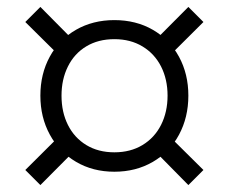

<svg xmlns="http://www.w3.org/2000/svg" viewBox="-20 -600 660 554"><path d="M96.5 -324Q96.5 -386.5 123.5 -436.2Q150.5 -486 199.2 -514Q248 -542 310 -542Q372.5 -542 421 -514Q469.5 -486 496.5 -436.2Q523.5 -386.5 523.5 -324Q523.5 -261.5 496.5 -211.2Q469.5 -161 420.8 -132.8Q372 -104.5 310 -104.5Q248 -104.5 199.5 -133Q151 -161.5 123.8 -211.5Q96.5 -261.5 96.5 -324ZM463.5 -324Q463.5 -371 444.8 -408Q426 -445 391.2 -466Q356.5 -487 310 -487Q263.5 -487 229 -466.2Q194.5 -445.5 176 -408.2Q157.5 -371 157.5 -324Q157.5 -276.5 176 -239.5Q194.5 -202.5 229 -181.5Q263.5 -160.5 310 -160.5Q356.5 -160.5 391.2 -181.5Q426 -202.5 444.8 -239.8Q463.5 -277 463.5 -324ZM464.5 -211 567 -109.5 523.5 -66 422 -169ZM419.5 -475.5 523.5 -580 567 -536.5 462.5 -432.5ZM96.5 -580 198 -477.5 155.5 -435 53 -536.5ZM53 -109.5 157.5 -213.5 200.5 -170.5 96.5 -66Z"/></svg>

Font: Monaspace Neon Var
Style: Regular
Weight: 400
Designer: Riley Cran and the Lettermatic Team
Version: Version 1.000 (Monaspace Neon Var)